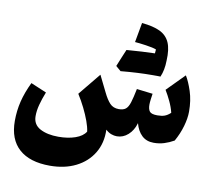

<svg xmlns="http://www.w3.org/2000/svg" viewBox="-109 -932 1488 1353"><g transform="rotate(10 634.5 -255.5)"><path d="M1025.4 10.3Q973.1 10.3 940.2 -21.2Q907.2 -52.7 893.1 -106.9Q877.9 -53.7 842.3 -21.7Q806.6 10.3 761.7 10.3Q742.2 10.3 721.4 2.7Q700.7 -4.9 681.6 -22.9Q684.6 73.2 641.1 145Q597.7 216.8 518.1 256.6Q438.5 296.4 332.5 296.4Q188.5 296.4 112.1 228Q35.6 159.7 35.6 28.3Q35.6 -45.4 52.2 -112.8Q68.8 -180.2 104.5 -254.4L216.8 -207Q196.3 -155.3 185.1 -112.5Q173.8 -69.8 173.8 -30.8Q173.8 29.8 225.6 57.4Q277.3 85 356.4 85Q425.3 85 477.5 66.7Q529.8 48.3 550.8 14.2Q546.9 -17.6 531.5 -59.8Q516.1 -102.1 493.2 -148.4Q470.2 -194.8 442.9 -237.8L573.2 -397L630.4 -281.2Q653.8 -232.4 678 -206.5Q702.1 -180.7 742.2 -180.7Q774.4 -180.7 791.7 -194.6Q809.1 -208.5 820.1 -243.7Q831.1 -278.8 843.8 -342.3L958.5 -328.6Q956.1 -314.5 952.9 -289.3Q949.7 -264.2 949.7 -249.5Q949.7 -216.8 962.4 -200.7Q975.1 -184.6 1017.6 -184.6Q1048.8 -184.6 1069.6 -192.1Q1090.3 -199.7 1111.3 -219.2Q1101.6 -259.3 1082.5 -299.3Q1063.5 -339.4 1043.5 -372.1L1167 -497.1Q1190.9 -458.5 1212.2 -393.8Q1233.4 -329.1 1233.4 -249Q1233.4 -201.7 1216.8 -143.8Q1200.2 -85.9 1169.4 -31.2Q1135.3 -11.7 1100.1 -0.7Q1064.9 10.3 1025.4 10.3ZM773.4 -666 798.8 -806.6Q879.4 -799.3 928.5 -775.9Q977.5 -752.4 998.5 -704.6Q1019.5 -656.7 1015.1 -575.7Q1014.2 -507.8 992.2 -457.5Q982.9 -458 970.7 -458H936Q832.5 -458 708.5 -446.3Q686 -466.3 672.4 -477.1Q685.1 -508.8 698 -539.6Q710.9 -570.3 723.6 -600.6Q843.3 -609.9 925.3 -611.8Q927.7 -627.9 927.7 -640.1Q905.8 -649.4 852.3 -657Q798.8 -664.6 773.4 -666Z"/></g></svg>

Font: Pinar ExtraBold
Style: Regular
Weight: 800
Designer: Amin Abedi
Version: Version 3.000